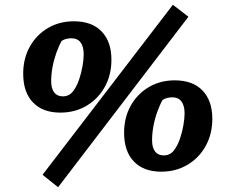

<svg xmlns="http://www.w3.org/2000/svg" viewBox="-20 -711 956 803"><path d="M232 -240Q159 -240 118 -282.5Q77 -325 77 -403Q77 -466 104.5 -515.5Q132 -565 180 -593.5Q228 -622 289 -622Q364 -622 405 -579.5Q446 -537 446 -461Q446 -398 418.5 -348Q391 -298 342.5 -269Q294 -240 232 -240ZM243 -308Q257 -308 269 -314.5Q281 -321 291 -337Q303 -355 311.5 -380.5Q320 -406 325 -434Q330 -462 330 -484Q330 -516 317 -533.5Q304 -551 279 -551Q269 -551 258 -548.5Q247 -546 238 -540Q226 -519 215.5 -489.5Q205 -460 199.5 -429.5Q194 -399 194 -372Q194 -341 206.5 -324.5Q219 -308 243 -308ZM223 72 158 20 703 -691 768 -641ZM654 7Q581 7 540 -35.5Q499 -78 499 -156Q499 -219 526.5 -268.5Q554 -318 602 -346.5Q650 -375 711 -375Q786 -375 827 -332.5Q868 -290 868 -214Q868 -151 840.5 -101Q813 -51 764.5 -22Q716 7 654 7ZM665 -61Q679 -61 691 -67.5Q703 -74 713 -90Q725 -108 733.5 -133.5Q742 -159 747 -187Q752 -215 752 -237Q752 -269 739 -286.5Q726 -304 701 -304Q691 -304 680 -301.5Q669 -299 660 -293Q648 -272 637.5 -242.5Q627 -213 621.5 -182.5Q616 -152 616 -125Q616 -94 628.5 -77.5Q641 -61 665 -61Z"/></svg>

Font: Piazzolla Thin Black
Style: Italic
Weight: 900
Italic angle: -11.3°
Version: Version 2.005